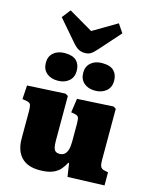

<svg xmlns="http://www.w3.org/2000/svg" viewBox="-153 -1172 1023 1285"><g transform="rotate(15 358.5 -529.5)"><path d="M246 14Q163 14 120.5 -31.5Q78 -77 78 -158V-350Q78 -377 73.5 -392Q69 -407 45 -411L15 -416L21 -512L284 -526L303 -515V-205Q303 -175 307.5 -157.5Q312 -140 322.5 -133Q333 -126 348 -126Q369 -126 382.5 -137Q396 -148 403 -170Q410 -192 410 -226V-351Q410 -387 403.5 -397Q397 -407 377 -411L353 -415L367 -512L617 -526L635 -515V-161Q635 -128 642 -114.5Q649 -101 666 -97L695 -91V0L441 9L427 -84H422Q409 -59 390 -36.5Q371 -14 337 0Q303 14 246 14ZM337 -822Q315 -822 295.5 -831.5Q276 -841 252 -869L127 -1014L173 -1073L341 -975L507 -1073L547 -1014L419 -870Q395 -843 378.5 -832.5Q362 -822 337 -822ZM468 -596Q421 -596 391.5 -621.5Q362 -647 362 -693Q362 -736 391.5 -761.5Q421 -787 468 -787Q525 -787 550.5 -761.5Q576 -736 576 -692Q576 -647 545.5 -621.5Q515 -596 468 -596ZM210 -596Q162 -596 132.5 -621.5Q103 -647 103 -693Q103 -736 132.5 -761.5Q162 -787 210 -787Q266 -787 291.5 -761.5Q317 -736 317 -692Q317 -647 287 -621.5Q257 -596 210 -596Z"/></g></svg>

Font: Literata 18pt Black
Style: Regular
Weight: 900
Designer: Latin by Veronika Burian and Jose Scaglione. Greek by Irene Vlachou. Cyrillic by Vera Evstafieva.
Foundry: TypeTogether
Version: Version 3.103;gftools[0.9.29]